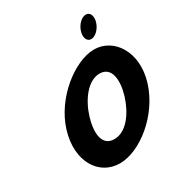

<svg xmlns="http://www.w3.org/2000/svg" viewBox="-247 -1279 1389 1470"><g transform="rotate(-30 447.5 -544.0)"><path d="M157.9 -413C84.2 -172 199 15 385.3 15C564.8 15 800 -172 873.7 -413C947.4 -654 818.2 -840 646.7 -840C477.4 -840 231.5 -654 157.9 -413ZM360.9 -413C398.5 -536 485.6 -659 591.3 -659C697.8 -659 708.3 -536 670.7 -413C633.1 -290 550.3 -167 440.9 -167C328.7 -167 323.2 -290 360.9 -413ZM726 -1103C688.8 -1103 646.4 -1062 630.8 -1011C615.2 -960 632.6 -919 669.7 -919C706.9 -919 749.3 -960 764.9 -1011C780.5 -1062 763.2 -1103 726 -1103Z"/></g></svg>

Font: Hussar
Style: BdSuprConOblThree
Weight: 700
Foundry: Cannot Into Space Fonts
Version: Version 2.00